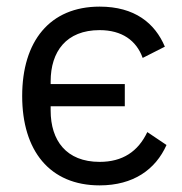

<svg xmlns="http://www.w3.org/2000/svg" viewBox="-20 -548 551 580"><path d="M281 12C383 12 450 -36 483 -110L425 -149C397 -90 350 -59 281 -59C180 -59 133 -124 133 -214V-227H357V-294H133V-302C133 -392 180 -457 281 -457C348 -457 392 -426 411 -373L478 -407C448 -478 387 -528 281 -528C130 -528 47 -423 47 -258C47 -93 130 12 281 12Z"/></svg>

Font: LVC Sans
Style: Regular
Weight: 400
Designer: Mike Abbink, Paul van der Laan, Pieter van Rosmalen
Foundry: Bold Monday
Version: Version 3.0